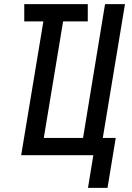

<svg xmlns="http://www.w3.org/2000/svg" viewBox="-20 -755 640 934"><path d="M503 159H408L434 0H83L191 -651H98V-735H407V-651H287L193 -84H384L491 -735H588L480 -84H543Z"/></svg>

Font: Iosevka Curly Medium Extended
Style: Italic
Weight: 500
Width: 7
Italic angle: -9°
Monospace: yes
Designer: Belleve Invis
Foundry: Belleve Invis
Version: Version 11.1.0; ttfautohint (v1.8.3)